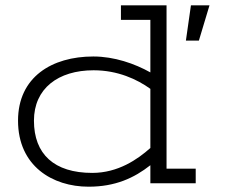

<svg xmlns="http://www.w3.org/2000/svg" viewBox="-20 -691 851 724"><path d="M718 -55H608V-671H436V-616H547V-418C488 -451 411 -478 332 -478C175 -478 48 -400 48 -236C48 -65 178 13 314 13C415 13 486 -20 547 -68V0H718ZM328 -39C184 -39 108 -110 108 -236C108 -357 199 -426 333 -426C424 -426 497 -392 547 -356V-133C499 -90 425 -39 328 -39ZM770 -671H700L681 -538H730Z"/></svg>

Font: Stint Ultra Expanded
Style: Regular
Weight: 400
Width: 7
Designer: Astigmatic (AOETI)
Foundry: Astigmatic (AOETI)
Version: Version 1.000